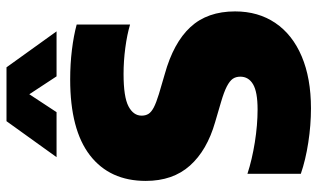

<svg xmlns="http://www.w3.org/2000/svg" viewBox="-218 -774 1001 606"><g transform="rotate(-90 283.0 -470.5)"><path d="M38 -22V-190.5Q82.5 -176 137.2 -167.2Q192 -158.5 241 -158.5Q296.5 -158.5 320.5 -172.8Q344.5 -187 344.5 -213Q344.5 -227 337.8 -236.8Q331 -246.5 313.8 -255.5Q296.5 -264.5 264 -274L201 -292.5Q112 -318 63.8 -372Q15.5 -426 15.5 -511.5Q15.5 -625 96.2 -687.5Q177 -750 335.5 -750Q384.5 -750 429.2 -744.5Q474 -739 509 -729.5V-561Q477 -570.5 435.5 -576Q394 -581.5 353 -581.5Q280.5 -581.5 251 -566Q221.5 -550.5 221.5 -524.5Q221.5 -512 227 -503Q232.5 -494 247.2 -486.2Q262 -478.5 289.5 -470L352.5 -451.5Q451.5 -424 501 -370.5Q550.5 -317 550.5 -229.5Q550.5 -156.5 514 -102.5Q477.5 -48.5 408.5 -19.2Q339.5 10 244.5 10Q191.5 10 136.5 1.5Q81.5 -7 38 -22ZM487.5 -793H345.5L289 -879L232.5 -793H90.5L204 -951H374Z"/></g></svg>

Font: Encode Sans Semi Condensed Black
Style: Regular
Weight: 900
Width: 4
Designer: Multiple Designers
Foundry: Impallari Type
Version: Version 2.000